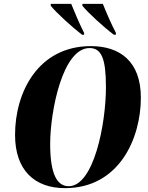

<svg xmlns="http://www.w3.org/2000/svg" viewBox="-20 -964 768 995"><path d="M405 -784H416V-793C393 -838 365 -904 349 -944H243V-934C273 -897 354 -823 405 -784ZM570 -784H580L581 -793C557 -838 529 -904 513 -944H407V-934C437 -897 518 -823 570 -784ZM317 11C597 11 710 -246 710 -458C710 -647 600 -725 451 -725C179 -725 58 -488 58 -265C58 -82 159 11 317 11ZM336 1C276 1 240 -61 240 -218C240 -386 304 -715 444 -715C506 -715 529 -660 529 -513C529 -318 465 1 336 1Z"/></svg>

Font: Noto Serif Display Condensed Black
Style: Italic
Weight: 900
Width: 3
Italic angle: -12°
Designer: Monotype Design Team
Foundry: Monotype Imaging Inc.
Version: Version 2.009